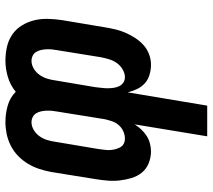

<svg xmlns="http://www.w3.org/2000/svg" viewBox="-58 -510 783 707"><g transform="rotate(-90 333.5 -156.5)"><path d="M185 215 229 -52Q221 -39 210 -27.5Q199 -16 186.5 -8Q174 0 159 4Q144 8 130 8Q107 8 86 -0.5Q65 -9 51.5 -25.5Q38 -42 31.5 -63.5Q25 -85 22.5 -107.5Q20 -130 22 -153Q24 -176 28 -200L54 -361Q58 -382 65 -403.5Q72 -425 84 -445Q96 -465 113 -481.5Q130 -498 151 -508.5Q172 -519 194 -523.5Q216 -528 237 -528Q269 -528 298.5 -519.5Q328 -511 349 -490Q373 -510 403.5 -519Q434 -528 463 -528Q489 -528 514 -522.5Q539 -517 559.5 -503Q580 -489 593 -468Q606 -447 612 -423Q618 -399 617.5 -373Q617 -347 613 -320L586 -159Q583 -141 578.5 -122Q574 -103 566 -85Q558 -67 547 -50Q536 -33 521 -19.5Q506 -6 487 1Q468 8 449 8Q430 8 411.5 2.5Q393 -3 380 -15Q367 -27 359 -43.5Q351 -60 347 -78L298 215ZM177 -88Q190 -88 203.5 -94Q217 -100 226.5 -111Q236 -122 240.5 -135.5Q245 -149 248 -162L276 -336Q278 -346 279 -356.5Q280 -367 279.5 -377Q279 -387 277 -396.5Q275 -406 270 -414.5Q265 -423 256 -427.5Q247 -432 237 -432Q222 -432 208 -423.5Q194 -415 185 -402Q176 -389 171.5 -374.5Q167 -360 165 -345L138 -184Q137 -174 135.5 -163.5Q134 -153 134.5 -143Q135 -133 137.5 -123.5Q140 -114 144.5 -105.5Q149 -97 157.5 -92.5Q166 -88 177 -88ZM403 -88Q417 -88 431.5 -96.5Q446 -105 455 -118Q464 -131 468.5 -145.5Q473 -160 476 -175L502 -336Q504 -346 505 -356.5Q506 -367 505.5 -377Q505 -387 503 -396.5Q501 -406 496 -414.5Q491 -423 482 -427.5Q473 -432 463 -432Q448 -432 434 -423.5Q420 -415 411 -402Q402 -389 397.5 -374.5Q393 -360 391 -345L366 -197Q365 -186 363.5 -174.5Q362 -163 362 -152Q362 -141 363.5 -130Q365 -119 369.5 -109.5Q374 -100 382.5 -94Q391 -88 403 -88Z"/></g></svg>

Font: Iosevka Custom
Style: Bold Italic
Weight: 700
Italic angle: -9°
Designer: Belleve Invis
Foundry: Belleve Invis
Version: Version 30.3.1; ttfautohint (v1.8.3)